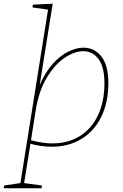

<svg xmlns="http://www.w3.org/2000/svg" viewBox="-74 -785 663 1035"><path d="M510 -337Q510 -233 472 -155.5Q434 -78 365 -36Q296 6 205 6Q148 6 90 -10L56 202L152 215L150 230H-54L-52 215L36 202L185 -733L101 -745L103 -760L210 -765L140 -327Q169 -394 209.5 -439.5Q250 -485 293.5 -506.5Q337 -528 376 -528Q435 -528 472.5 -480.5Q510 -433 510 -337ZM93 -29Q156 -12 208 -12Q293 -12 356.5 -51.5Q420 -91 454.5 -164.5Q489 -238 489 -336Q489 -423 457.5 -466Q426 -509 375 -509Q328 -509 274.5 -473.5Q221 -438 177.5 -365Q134 -292 118 -187Z"/></svg>

Font: Bitter Pro Thin
Style: Italic
Weight: 250
Italic angle: -9°
Designer: Sol Matas, and Bitter project Authors
Foundry: Sol Matas
Version: Version 1.010